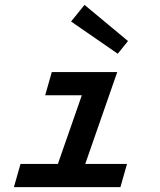

<svg xmlns="http://www.w3.org/2000/svg" viewBox="-20 -766 654 786"><path d="M37 0 64 -95H217L315 -376H165L192 -471H460L329 -95H500L473 0ZM326 -746 504 -598 462 -546 271 -678Z"/></svg>

Font: Intel One Mono Medium
Style: Italic
Weight: 500
Italic angle: -16°
Monospace: yes
Designer: Fred Shallcrass
Foundry: Frere-Jones Type LLC
Version: Version 1.400;hotconv 1.1.0;makeotfexe 2.6.0;FJTRelease1.4